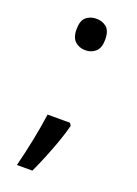

<svg xmlns="http://www.w3.org/2000/svg" viewBox="-131 -606 556 780"><g transform="rotate(20 147.0 -215.5)"><path d="M190 -116 197 -105Q188 -70 174.5 -32Q161 6 145.5 44Q130 82 113 119H46Q61 60 73.5 -2Q86 -64 93 -116ZM147 -414Q121 -414 103 -430Q85 -446 85 -482Q85 -520 103 -535Q121 -550 147 -550Q173 -550 191 -535Q209 -520 209 -482Q209 -446 191 -430Q173 -414 147 -414Z"/></g></svg>

Font: hexsinhala15
Style: Book
Weight: 400
Designer: Jelle Bosma - Monotype Design Team
Foundry: Monotype Imaging Inc.
Version: Version 2.003